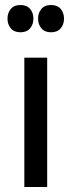

<svg xmlns="http://www.w3.org/2000/svg" viewBox="-20 -743 284 763"><path d="M9.8 -668.9Q9.8 -691.9 22.9 -707.5Q36.1 -723.1 61 -723.1Q86.4 -723.1 99.6 -707.5Q112.8 -691.9 112.8 -668.9Q112.8 -646 99.6 -630.4Q86.4 -614.7 61 -614.7Q36.1 -614.7 22.9 -630.4Q9.8 -646 9.8 -668.9ZM76.7 -513.7H167.5V0H76.7ZM131.3 -668.9Q131.3 -691.9 144.5 -707.5Q157.7 -723.1 182.6 -723.1Q208 -723.1 221.2 -707.5Q234.4 -691.9 234.4 -668.9Q234.4 -646 221.2 -630.4Q208 -614.7 182.6 -614.7Q157.7 -614.7 144.5 -630.4Q131.3 -646 131.3 -668.9Z"/></svg>

Font: RobotoFlex
Style: Regular
Weight: 400
Designer: Berlow after Robertson
Foundry: Google
Version: Version 2.136